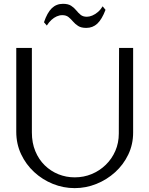

<svg xmlns="http://www.w3.org/2000/svg" viewBox="-20 -966 779 1001"><path d="M369.4 14.8Q310.5 14.8 255.8 -7.2Q201.1 -29.3 158.1 -69Q115 -108.8 89.9 -162.3Q64.8 -215.9 64.8 -278.8V-716H146.2V-275.3Q146.2 -221 164.2 -177.8Q182.1 -134.5 213.4 -104Q244.6 -73.6 284.7 -57.5Q324.8 -41.4 369.4 -41.4Q416.6 -41.4 457.9 -58.5Q499.3 -75.6 531.2 -106.6Q563.2 -137.6 581.3 -179.3Q599.4 -221 599.4 -270.1L600.8 -716H674.1V-274.9Q674.1 -213.1 648.8 -160.2Q623.6 -107.4 580.2 -68.1Q536.9 -28.9 482.4 -7.1Q427.9 14.8 369.4 14.8ZM429.8 -820.5Q403.3 -820.5 387.5 -830.6Q371.8 -840.7 360.8 -853.7Q349.8 -866.8 337.3 -876.9Q324.9 -887 304.5 -887Q290.3 -887 275.8 -880.6Q261.4 -874.3 248.1 -862.2Q234.9 -850.1 224.1 -832.8L209.3 -850Q226.1 -899.8 249.9 -923Q273.8 -946.1 308.5 -946.1Q335.3 -946.1 350.8 -936Q366.4 -925.9 377.2 -912.4Q388 -898.9 400.3 -888.8Q412.5 -878.7 432.8 -878.7Q446.3 -878.7 461.3 -885Q476.4 -891.4 490.6 -903.5Q504.8 -915.7 515.2 -933.1L530.1 -914.7Q511.2 -864.9 487.4 -842.7Q463.5 -820.5 429.8 -820.5Z"/></svg>

Font: Russolo 10pt ExtraLight
Style: Regular
Weight: 200
Designer: Micah Stupak-Hahn
Version: Version 1.000